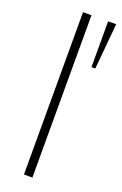

<svg xmlns="http://www.w3.org/2000/svg" viewBox="-156 -853 569 898"><g transform="rotate(20 128.5 -404.0)"><path d="M217 -808H257L236 -580H217ZM92 -808H134V0H92Z"/></g></svg>

Font: Encode Sans Wide
Style: Thin
Weight: 100
Designer: Pablo Impallari, Andres Torresi
Foundry: Pablo Impallari, Andres Torresi
Version: Version 1.000; ttfautohint (v1.00) -l 8 -r 50 -G 200 -x 14 -